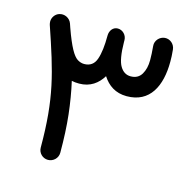

<svg xmlns="http://www.w3.org/2000/svg" viewBox="-101 -730 872 876"><g transform="rotate(15 335.5 -292.0)"><path d="M200.2 45.9C225.6 45.9 246.6 25.4 246.6 0C246.6 -66.4 243.7 -126 237.8 -178.7C231.9 -231 223.6 -281.7 212.4 -330.6C223.1 -328.1 234.9 -327.1 247.6 -327.1C299.8 -327.1 335 -354 357.9 -391.6C382.8 -353 418.9 -327.6 471.7 -327.6C581.1 -327.6 624 -416 624 -531.2C624 -550.8 623.5 -564 621.1 -587.9C618.7 -612.8 597.2 -631.8 572.3 -629.9C547.4 -627.9 527.3 -605.5 529.8 -580.6C532.2 -552.7 533.2 -535.6 533.2 -514.2C533.2 -487.3 527.8 -465.3 517.1 -447.3C506.3 -429.2 489.3 -419.9 465.8 -419.9C444.8 -419.9 428.2 -430.2 416 -450.7C403.8 -470.7 397 -508.3 396.5 -563.5V-571.3V-571.8C396.5 -595.7 377 -615.7 354 -615.7C331.1 -615.7 316.4 -595.7 316.4 -571.8V-571.3C316.4 -524.4 312 -487.3 302.7 -460.4C293.5 -433.1 274.4 -419.4 246.6 -419.4C235.4 -419.4 224.6 -422.9 214.4 -429.2C194.3 -442.4 172.9 -479 143.1 -562.5C141.1 -568.4 139.2 -574.7 136.7 -581.1C128.4 -605 101.6 -618.2 77.6 -609.9C59.6 -604 46.9 -585.9 46.9 -566.9C46.9 -561.5 47.9 -556.6 49.3 -551.3C120.1 -343.3 154.3 -233.4 154.3 0C154.3 25.4 174.8 45.9 200.2 45.9Z"/></g></svg>

Font: Mikhak Medium
Style: Regular
Weight: 500
Designer: Amin Abedi
Version: Version 3.2